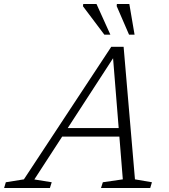

<svg xmlns="http://www.w3.org/2000/svg" viewBox="-84 -936 840 956"><path d="M206.5 -256 220.5 -298.5H541L527.5 -256ZM588 -43 672.5 -28.5 664 0H419L428 -28.5L527.5 -43L477.5 -664.5H491L87 -42.5L173.5 -28.5L164.5 0H-63.5L-55 -28.5L35 -43L470 -703H531.5ZM465.5 -763.5H435.5L329 -905L330.5 -916H396.5ZM586 -763.5H558.5L497 -905.5L498 -916H560Z"/></svg>

Font: Newsreader 9pt Light
Style: Italic
Weight: 300
Italic angle: -17°
Designer: Hugues Gentile
Foundry: Production Type
Version: Version 1.003